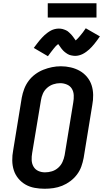

<svg xmlns="http://www.w3.org/2000/svg" viewBox="-20 -1154 640 1182"><path d="M255 8Q224 8 193.5 2.5Q163 -3 137.5 -17.5Q112 -32 93 -55Q74 -78 65 -106Q56 -134 55.5 -165.5Q55 -197 61 -228L114 -553Q119 -580 129 -606.5Q139 -633 156 -656Q173 -679 196.5 -696.5Q220 -714 246.5 -724.5Q273 -735 300 -740.5Q327 -746 355 -746Q386 -746 416 -739Q446 -732 471.5 -717.5Q497 -703 516 -680Q535 -657 544 -629Q553 -601 553.5 -569.5Q554 -538 548 -507L495 -182Q490 -155 480.5 -128.5Q471 -102 453.5 -79Q436 -56 412.5 -38.5Q389 -21 363 -10.5Q337 0 309.5 4Q282 8 255 8ZM257 -93Q279 -93 300 -99.5Q321 -106 338 -121Q355 -136 364.5 -156.5Q374 -177 378 -199L431 -523Q435 -545 434 -567.5Q433 -590 422.5 -607.5Q412 -625 392 -633.5Q372 -642 350 -642Q329 -642 308 -635Q287 -628 270 -613Q253 -598 244 -577.5Q235 -557 232 -536L178 -212Q174 -190 175 -168Q176 -146 186.5 -128Q197 -110 216 -101.5Q235 -93 257 -93ZM275 -808 188 -859Q198 -872 206.5 -883.5Q215 -895 223 -904.5Q231 -914 239 -922.5Q247 -931 254.5 -938Q262 -945 273 -953Q284 -961 294.5 -966.5Q305 -972 317.5 -975Q330 -978 341 -978Q347 -978 353 -977.5Q359 -977 364.5 -975.5Q370 -974 375.5 -972Q381 -970 386.5 -967.5Q392 -965 395.5 -962.5Q399 -960 404 -955.5Q409 -951 413.5 -946.5Q418 -942 421.5 -938Q425 -934 428 -930Q431 -926 433.5 -922.5Q436 -919 439.5 -914Q443 -909 446 -905Q454 -912 460 -918.5Q466 -925 473.5 -934Q481 -943 490 -954.5Q499 -966 508 -980L595 -930Q586 -917 577.5 -905.5Q569 -894 561 -884Q553 -874 545 -865.5Q537 -857 529.5 -850Q522 -843 511 -835Q500 -827 489 -821.5Q478 -816 466 -813Q454 -810 442 -810Q436 -810 430 -811Q424 -812 418.5 -813Q413 -814 407.5 -816Q402 -818 397 -821Q392 -824 388.5 -826.5Q385 -829 379.5 -833Q374 -837 370 -841.5Q366 -846 362.5 -850Q359 -854 356 -858Q353 -862 350.5 -866Q348 -870 344 -875Q340 -880 338 -883Q330 -877 323.5 -870Q317 -863 310 -854Q303 -845 294 -833.5Q285 -822 275 -808ZM274 -1046V-1134H574V-1046Z"/></svg>

Font: Iosevka Curly Slab Extended
Style: Bold Italic
Weight: 700
Width: 7
Italic angle: -9°
Monospace: yes
Designer: Belleve Invis
Foundry: Belleve Invis
Version: Version 11.0.0; ttfautohint (v1.8.3)